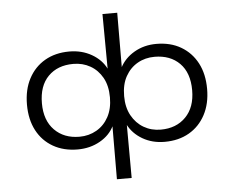

<svg xmlns="http://www.w3.org/2000/svg" viewBox="-57 -750 1216 998"><g transform="rotate(-5 551.0 -251.0)"><path d="M513 180 514 -100H516Q493 -51 441 -21.5Q389 8 324 8Q251 8 196 -23.5Q141 -55 111 -112Q81 -169 81 -247Q81 -325 111.5 -382.5Q142 -440 196.5 -471.5Q251 -503 324 -503Q389 -503 440.5 -473.5Q492 -444 516 -395H515L513 -682H590L589 -395H587Q612 -444 663 -473.5Q714 -503 778 -503Q852 -503 906.5 -471Q961 -439 991 -382Q1021 -325 1021 -247Q1021 -170 990.5 -112.5Q960 -55 905.5 -23.5Q851 8 778 8Q713 8 662.5 -21.5Q612 -51 587 -100H589L590 180ZM339 -57Q388 -57 428 -80Q468 -103 491 -145.5Q514 -188 514 -247Q514 -308 490.5 -350Q467 -392 427.5 -414.5Q388 -437 339 -437Q257 -437 208 -387.5Q159 -338 159 -247Q159 -158 208.5 -107.5Q258 -57 339 -57ZM763 -57Q844 -57 893.5 -107.5Q943 -158 943 -247Q943 -338 894 -387.5Q845 -437 763 -437Q714 -437 674.5 -414.5Q635 -392 611.5 -350Q588 -308 588 -247Q588 -188 611.5 -145.5Q635 -103 674.5 -80Q714 -57 763 -57Z"/></g></svg>

Font: Nunito Sans 7pt Expanded Light
Style: Regular
Weight: 300
Width: 7
Designer: Vernon Adams
Foundry: Vernon Adams
Version: Version 3.101;gftools[0.9.27]